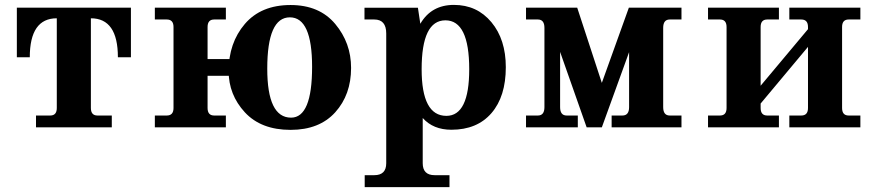

<svg xmlns="http://www.w3.org/2000/svg" viewBox="-20 -520 3582 784"><path d="M436.5 0H127V-48.3H185.1Q211.9 -48.3 211.9 -79.1V-445.3Q101.6 -445.3 101.6 -286.1H48.8V-488.8H514.6V-286.1H461.4Q461.4 -445.3 351.1 -445.3V-79.1Q351.1 -48.3 377.9 -48.3H436.5Z M987.3 -210.4H762.7V-278.8H987.3ZM1166.5 10.3Q1045.9 10.3 979.7 -61.5Q913.6 -133.3 913.6 -229.5Q913.6 -344.7 979.7 -422.1Q1045.9 -499.5 1166.5 -499.5Q1284.2 -499.5 1348.9 -422.1Q1413.6 -344.7 1413.6 -242.7Q1413.6 -133.3 1348.9 -61.5Q1284.2 10.3 1166.5 10.3ZM1168.5 -39.6Q1254.4 -39.6 1254.4 -247.1Q1254.4 -449.2 1163.6 -449.2Q1071.3 -449.2 1071.3 -239.7Q1071.3 -39.6 1168.5 -39.6ZM902.3 0H612.3V-48.3H661.1Q688.5 -48.3 688.5 -79.1V-409.7Q688.5 -440.4 661.1 -440.4H612.3V-488.8H902.3V-440.4H854.5Q827.6 -440.4 827.6 -409.7V-79.1Q827.6 -48.3 854.5 -48.3H902.3Z M1815.4 244.1H1469.2V195.3H1508.3Q1557.1 195.3 1557.1 146.5V-383.3Q1557.1 -440.4 1508.3 -440.4H1468.3V-488.3H1686.5L1696.3 -422.9Q1741.2 -500 1833.5 -500Q1927.7 -500 1986.6 -429.4Q2045.4 -358.9 2045.4 -245.6Q2045.4 -126 1986.8 -58.1Q1928.2 9.8 1823.2 9.8Q1749 9.8 1706.1 -38.1V146.5Q1706.1 195.3 1754.9 195.3H1815.4ZM1802.7 -46.9Q1896 -46.9 1896 -237.3Q1896 -437 1798.8 -437Q1701.7 -437 1701.7 -237.3Q1701.7 -46.9 1802.7 -46.9Z M2762.7 0H2477.5V-48.3H2521.5Q2548.8 -48.3 2548.8 -82.5V-307.1L2437.5 0H2375.5L2267.1 -308.1V-82.5Q2267.1 -48.3 2293.9 -48.3H2339.4V0H2127.9V-48.3H2176.3Q2203.1 -48.3 2203.1 -82.5V-406.2Q2203.1 -440.4 2176.3 -440.4H2127.9V-488.8H2336.9L2437.5 -181.6L2547.9 -488.8H2762.7V-440.4H2714.8Q2688 -440.4 2688 -406.2V-82.5Q2688 -48.3 2714.8 -48.3H2762.7Z M3493.2 0H3203.1V-48.3H3252Q3279.3 -48.3 3279.3 -79.1V-328.6L3085.9 -97.2V-79.1Q3085.9 -48.3 3112.8 -48.3H3160.6V0H2871.1V-48.3H2919.9Q2946.8 -48.3 2946.8 -79.1V-409.7Q2946.8 -440.4 2919.9 -440.4H2871.1V-488.8H3160.6V-440.4H3112.8Q3085.9 -440.4 3085.9 -409.7V-169.9L3279.3 -400.9V-409.7Q3279.3 -440.4 3252 -440.4H3203.1V-488.8H3493.2V-440.4H3445.3Q3418.5 -440.4 3418.5 -409.7V-79.1Q3418.5 -48.3 3445.3 -48.3H3493.2Z"/></svg>

Font: Munson
Style: Bold
Weight: 700
Designer: Paul James MIller
Foundry: High-Logic / Made with FontCreator
Version: Version 2.10;May 5, 2019;FontCreator 11.5.0.2430 64-bit